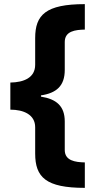

<svg xmlns="http://www.w3.org/2000/svg" viewBox="-20 -742 462 928"><path d="M390 166V43C344 42 293 35 293 -17V-155C293 -229 253 -263 178 -275V-281C252 -292 293 -326 293 -404V-539C293 -592 344 -598 390 -599V-722C201 -722 150 -670 150 -558V-429C150 -366 95 -344 30 -343V-212C94 -212 150 -188 150 -127V0C150 115 202 166 390 166Z"/></svg>

Font: Noto Sans Lao UI ExtBd
Style: Regular
Weight: 800
Designer: Monotype Design Team
Foundry: Monotype Imaging Inc.
Version: Version 2.000